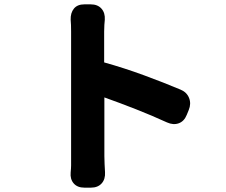

<svg xmlns="http://www.w3.org/2000/svg" viewBox="-20 -816 1040 883"><path d="M307 -98Q307 -119 307 -162.5Q307 -206 307 -263.5Q307 -321 307 -383Q307 -445 307 -503Q307 -561 307 -605.5Q307 -650 307 -671Q307 -683 306.5 -701Q306 -719 305 -725Q304 -757 320 -776.5Q336 -796 368 -796H397Q429 -796 446.5 -776.5Q464 -757 462 -725Q461 -719 460 -702Q459 -685 459 -671V-529Q552 -503 643 -469.5Q734 -436 810 -404Q839 -392 849.5 -365.5Q860 -339 848 -310L839 -288Q827 -258 802 -249Q777 -240 748 -253Q678 -285 605.5 -313.5Q533 -342 460 -368V-98Q460 -77 461 -61.5Q462 -46 463 -24Q465 8 447.5 27.5Q430 47 398 47H368Q336 47 319 27.5Q302 8 305 -23Q307 -43 307 -55.5Q307 -68 307 -98Z"/></svg>

Font: Chiron GoRound TC EB
Style: Regular
Weight: 700
Designer: Ryoko NISHIZUKA 西塚涼子 (kana, bopomofo & ideographs); Paul D. Hunt (Latin, Greek & Cyrillic); Sandoll Communications 산돌커뮤니
Foundry: Adobe
Version: Version 1.000;hotconv 1.1.1;makeotfexe 2.6.0